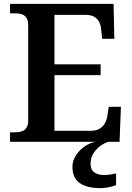

<svg xmlns="http://www.w3.org/2000/svg" viewBox="-20 -734 682 994"><path d="M32 0V-49H59Q78 -49 93 -54Q108 -59 117 -72.5Q126 -86 126 -109V-600Q126 -629 116.5 -642.5Q107 -656 92 -660.5Q77 -665 58 -665H32V-714H568L572 -533H509L504 -579Q502 -603 493.5 -620Q485 -637 468 -647Q451 -657 424 -657H262V-401H501V-345H262V-57H450Q478 -57 495.5 -67.5Q513 -78 523 -95.5Q533 -113 536 -135L543 -181H606L599 0ZM499 240Q430 240 392.5 213.5Q355 187 355 130Q355 99 372 72Q389 45 415.5 26Q442 7 473 0H542Q521 6 499.5 21.5Q478 37 463.5 60Q449 83 449 115Q449 145 468.5 158.5Q488 172 518 172Q532 172 547.5 170Q563 168 581 164V224Q571 229 556 232.5Q541 236 525.5 238Q510 240 499 240Z"/></svg>

Font: Noto Serif Hebrew SemiBold
Style: Regular
Weight: 600
Version: Version 2.003